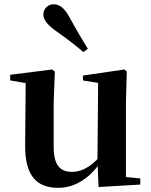

<svg xmlns="http://www.w3.org/2000/svg" viewBox="-20 -875 718 911"><path d="M255.7 16.2C339.9 16.2 406.2 -33 456 -103H503.2L469.6 -153.8C430.2 -98 378.5 -59.5 321.8 -59.5C267.4 -59.5 234.7 -88.6 234.7 -177.8V-388.7L240.2 -534.8L228 -545.4L28.4 -520.2V-493.5L132 -475.4L102 -497.7L99.3 -187.9C97.6 -37 157.3 16.2 255.7 16.2ZM447.6 12.4 645.6 0.7V-28.5L577.6 -35V-388.7L581.6 -534.8L570.9 -545.4L373.7 -516.6V-493.2L445.6 -481.6L442.4 -111.9V-109.4ZM396.7 -643.7C371.1 -684.5 346.4 -726 308.5 -795.4C284.9 -837.5 262.7 -854.8 233.8 -854.8C210 -854.8 185.8 -836.1 185.8 -805.7C185.8 -779.2 208.2 -754.3 248.4 -725.9C306.5 -685.1 341.5 -656.9 375.7 -627.8Z"/></svg>

Font: Source Han Serif CN VF
Style: Regular
Weight: 250
Designer: Ryoko NISHIZUKA 西塚涼子 (kana & ideographs); Frank Grießhammer (Latin, Greek & Cyrillic); Wenlong ZHANG 张文龙 (bopomofo); San
Foundry: Adobe
Version: Version 2.002;hotconv 1.1.0;makeotfexe 2.6.0